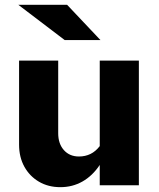

<svg xmlns="http://www.w3.org/2000/svg" viewBox="-20 -767 658 795"><path d="M230 8Q180 8 141.5 -14.5Q103 -37 81 -76.5Q59 -116 59 -168V-516H221V-215Q221 -172 244.5 -145.5Q268 -119 307 -119Q333 -119 354.5 -129.5Q376 -140 393 -162V-516H555V0H393V-84Q363 -39 321.5 -15.5Q280 8 230 8ZM248 -601 56 -747H258L396 -601Z"/></svg>

Font: Red Hat Text VF
Style: Regular
Weight: 300
Designer: Pentagram, MCKL
Foundry: Pentagram, MCKL
Version: Version 1.023